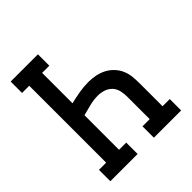

<svg xmlns="http://www.w3.org/2000/svg" viewBox="-200 -868 1001 1001"><g transform="rotate(-45 300.0 -367.5)"><path d="M39 0V-84H92V-651H39V-735H240V-651H187V-427Q221 -435 255 -441Q289 -447 323 -447Q349 -447 375 -442Q401 -437 424 -425Q447 -413 465 -394Q483 -375 493 -351.5Q503 -328 505.5 -302Q508 -276 508 -250V-84H561V0H360V-84H413V-250Q413 -272 408 -294Q403 -316 388 -332Q373 -348 351.5 -355Q330 -362 308 -362Q278 -362 248 -354.5Q218 -347 188 -339H187V-84H240V0Z"/></g></svg>

Font: Iosevka Curly Slab MdEx
Style: Regular
Weight: 500
Width: 7
Monospace: yes
Designer: Belleve Invis
Foundry: Belleve Invis
Version: Version 11.1.0; ttfautohint (v1.8.3)